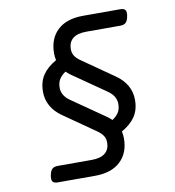

<svg xmlns="http://www.w3.org/2000/svg" viewBox="-79 -650 757 832"><g transform="rotate(-10 300.0 -234.0)"><path d="M530.8 -557.6Q530.8 -551.8 529.3 -544.4Q525.9 -525.4 517.6 -517.3Q509.3 -509.3 492.7 -509.3H343.3Q303.7 -509.3 283.9 -492.9Q264.2 -476.6 264.2 -445.8Q264.2 -429.7 272 -417Q279.8 -404.3 296.9 -392.6L437 -294.9Q467.8 -273.4 483.9 -244.9Q500 -216.3 500 -182.1Q500 -138.7 480 -108.9Q460 -79.1 420.4 -56.6Q423.8 -39.6 423.8 -25.9Q423.8 38.1 384.3 75.2Q344.7 112.3 272.5 112.3H108.4Q95.2 112.3 88.9 107.2Q82.5 102.1 82.5 90.3Q82.5 84.5 84 77.1Q87.4 58.1 95.7 50Q104 42 120.6 42H270Q309.6 42 329.3 25.6Q349.1 9.3 349.1 -21Q349.1 -37.1 341.3 -49.8Q333.5 -62.5 316.4 -74.7L176.3 -172.4Q145.5 -193.8 129.4 -222.4Q113.3 -251 113.3 -285.2Q113.3 -328.6 133.3 -358.4Q153.3 -388.2 192.9 -410.6Q189.5 -423.8 189.5 -440.9Q189.5 -505.4 229 -542.5Q268.6 -579.6 340.8 -579.6H504.9Q518.1 -579.6 524.4 -574.5Q530.8 -569.3 530.8 -557.6ZM245.1 -337.4Q232.4 -346.7 224.6 -354.5Q206.5 -342.8 197 -327.4Q187.5 -312 187.5 -290Q187.5 -254.9 223.1 -230.5L368.2 -129.9Q380.9 -120.6 388.7 -112.8Q406.7 -124.5 416.3 -139.6Q425.8 -154.8 425.8 -176.8Q425.8 -212.4 390.1 -236.8Z"/></g></svg>

Font: Courier Prime Sans
Style: Italic
Weight: 400
Italic angle: -10°
Designer: Alan Dague-Greene
Foundry: Quote-Unquote Apps
Version: Version 3.020